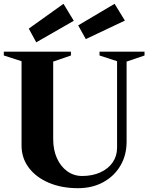

<svg xmlns="http://www.w3.org/2000/svg" viewBox="-20 -971 794 1007"><path d="M389 16Q303 16 236 -12.5Q169 -41 131 -91.5Q93 -142 93 -208V-650L0 -680V-700H352V-680L259 -648V-242Q259 -185 278.5 -141.5Q298 -98 332.5 -73Q367 -48 411 -48Q465 -48 506.5 -67Q548 -86 571 -119.5Q594 -153 594 -196V-650L502 -680V-700H738V-680L644 -648V-228Q644 -157 611.5 -102Q579 -47 521.5 -15.5Q464 16 389 16ZM170 -749 131 -821 313 -951 367 -862ZM430 -766 390 -838 581 -951 635 -863Z"/></svg>

Font: Wittgenstein Extrabold
Style: Regular
Weight: 800
Designer: Jörg Drees
Foundry: Jörg Drees
Version: Version 1.303; ttfautohint (v1.8.4.7-5d5b)